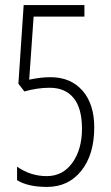

<svg xmlns="http://www.w3.org/2000/svg" viewBox="-20 -734 440 764"><path d="M315.9 -668H113.8L96.2 -417Q141.1 -426.8 181.2 -426.8Q261.2 -426.8 308.1 -373.5Q355 -320.3 355 -227.1Q355 -119.1 303.7 -54.7Q252.4 9.8 167 9.8Q90.8 9.8 47.9 -17.1V-70.8Q101.6 -33.2 165.8 -33.2Q230 -33.2 268.1 -86.4Q306.2 -139.6 306.2 -221.7Q306.2 -303.7 272.7 -344.2Q239.3 -384.8 178.2 -384.8Q128.4 -384.8 77.1 -370.1L53.2 -400.9L74.2 -713.9H315.9Z"/></svg>

Font: Open Sans Hebrew Condensed Light
Style: Regular
Weight: 300
Width: 3
Foundry: Ascender Corporation, Yanek Iontef
Version: Version 2.001;PS 002.001;hotconv 1.0.70;makeotf.lib2.5.58329